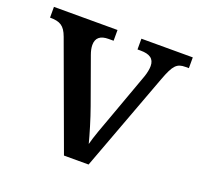

<svg xmlns="http://www.w3.org/2000/svg" viewBox="-100 -646 785 755"><g transform="rotate(20 293.0 -268.0)"><path d="M79 -439 240 0H343L497 -414C521 -478 534 -491 570 -491H584V-536H369V-491H382C420 -491 440 -478 440 -447C440 -435 437 -418 431 -401L360 -205C344 -162 323 -105 316 -76C307 -111 289 -172 272 -219L204 -408C199 -422 196 -435 196 -447C196 -477 214 -491 248 -491H269V-536H3V-491C45 -491 64 -480 79 -439Z"/></g></svg>

Font: Noto Serif Tamil Medium
Style: Italic
Weight: 500
Italic angle: -12°
Designer: Indian Type Foundry, Tom Grace, and the Monotype Design Team
Foundry: Monotype Imaging Inc.
Version: Version 2.003